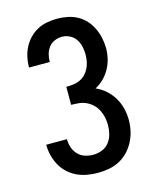

<svg xmlns="http://www.w3.org/2000/svg" viewBox="-113 -819 726 904"><g transform="rotate(-15 250.0 -367.5)"><path d="M252 8Q226 8 200 3.5Q174 -1 150.5 -12Q127 -23 107.5 -41Q88 -59 75.5 -82Q63 -105 56.5 -130.5Q50 -156 50 -183Q50 -183 50 -183Q50 -183 50 -183H151Q151 -183 151 -183Q151 -183 151 -183Q151 -162 157.5 -142.5Q164 -123 178 -108Q192 -93 212 -86.5Q232 -80 252 -80Q275 -80 296 -88.5Q317 -97 330.5 -114.5Q344 -132 349.5 -154Q355 -176 355 -198Q355 -217 351 -235.5Q347 -254 338.5 -271Q330 -288 316.5 -301Q303 -314 286 -322Q269 -330 250 -332Q231 -334 212 -334V-422Q229 -422 246 -424Q263 -426 278.5 -433Q294 -440 306 -452.5Q318 -465 325.5 -480.5Q333 -496 336 -513Q339 -530 339 -547Q339 -566 334.5 -585.5Q330 -605 319 -621Q308 -637 290 -646Q272 -655 253 -655Q234 -655 216.5 -647.5Q199 -640 188 -625.5Q177 -611 172 -593Q167 -575 167 -556Q167 -556 167 -556Q167 -556 167 -555H66Q66 -556 66 -556.5Q66 -557 66 -558Q66 -582 71.5 -606.5Q77 -631 88.5 -653Q100 -675 117.5 -693Q135 -711 157 -722.5Q179 -734 203.5 -738.5Q228 -743 253 -743Q278 -743 303 -738Q328 -733 350.5 -721Q373 -709 390 -690Q407 -671 418 -648Q429 -625 434.5 -600Q440 -575 440 -550Q440 -524 434 -498.5Q428 -473 415.5 -450.5Q403 -428 384.5 -409.5Q366 -391 343 -379Q369 -368 391 -348.5Q413 -329 427.5 -304.5Q442 -280 449 -252Q456 -224 456 -195Q456 -168 450 -141.5Q444 -115 431.5 -91Q419 -67 400 -47Q381 -27 357 -14.5Q333 -2 306.5 3Q280 8 252 8Z"/></g></svg>

Font: Iosevka SS04 Semibold
Style: Regular
Weight: 600
Monospace: yes
Designer: Belleve Invis
Foundry: Belleve Invis
Version: Version 19.0.0; ttfautohint (v1.8.4)